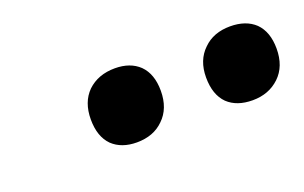

<svg xmlns="http://www.w3.org/2000/svg" viewBox="-35 -823 550 347"><g transform="rotate(-20 240.0 -650.0)"><path d="M193.4 -719.7Q161.1 -719.7 140.6 -700.2Q121.1 -680.7 121.1 -647.5Q121.1 -614.3 138.7 -596.7Q156.2 -580.1 185.5 -580.1Q217.8 -580.1 237.3 -599.6Q257.8 -619.1 257.8 -653.3Q257.8 -685.5 240.2 -703.1Q222.7 -719.7 193.4 -719.7ZM415 -719.7Q382.8 -719.7 363.3 -700.2Q342.8 -680.7 342.8 -647.5Q342.8 -614.3 360.4 -596.7Q377.9 -580.1 408.2 -580.1Q439.5 -580.1 460 -599.6Q480.5 -619.1 480.5 -653.3Q480.5 -685.5 462.9 -703.1Q445.3 -719.7 415 -719.7Z"/></g></svg>

Font: cl
Style: Bold Italic
Weight: 400
Designer: Mitja Miklavcic
Version: Version 7.504; 2011; Build 1022